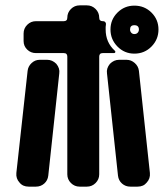

<svg xmlns="http://www.w3.org/2000/svg" viewBox="-20 -696 611 716"><path d="M408 -507Q411 -505 410 -501.5Q409 -498 405 -498H363Q350 -498 350 -485V-46Q350 -27 336.5 -13.5Q323 0 304 0H277Q258 0 244.5 -13.5Q231 -27 231 -46V-485Q231 -498 218 -498H114Q95 -498 81.5 -511Q68 -524 68 -543V-571Q68 -590 81.5 -603.5Q95 -617 114 -617H218Q231 -617 231 -630Q231 -649 244.5 -662.5Q258 -676 277 -676H304Q323 -676 336.5 -662.5Q350 -649 350 -630Q350 -617 363 -617H365Q370 -617 373 -613Q376 -609 375 -604Q374 -600 374 -595.5Q374 -591 374 -586Q374 -538 408 -507ZM571 -586Q571 -549 545 -522.5Q519 -496 481 -496Q444 -496 418 -522.5Q392 -549 392 -586Q392 -623 418 -649Q444 -675 481 -675Q519 -675 545 -649Q571 -623 571 -586ZM498 -586Q498 -602 481 -602Q465 -602 465 -586Q465 -579 469.5 -574Q474 -569 481 -569Q489 -569 493.5 -574Q498 -579 498 -586ZM539 -51Q541 -30 527 -15Q515 0 493 0H466Q448 0 435 -11.5Q422 -23 420 -41L379 -422Q376 -441 390 -458Q405 -473 424 -473H452Q469 -473 482.5 -461Q496 -449 498 -432ZM201 -422 160 -41Q158 -23 145 -11.5Q132 0 114 0H87Q65 0 53 -15Q39 -30 41 -51L83 -432Q85 -449 98 -461Q111 -473 128 -473H156Q175 -473 190 -458Q204 -441 201 -422Z"/></svg>

Font: Monomaniac One
Style: Regular
Weight: 400
Version: Version 1.000; ttfautohint (v1.8.3)